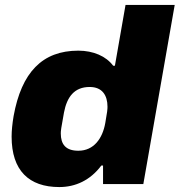

<svg xmlns="http://www.w3.org/2000/svg" viewBox="-20 -745 727 777"><path d="M220 12C285 12 345 -15 390 -75H397V0H560L687 -725H488L445 -479H438C409 -518 357 -540 297 -540C151 -540 67 -452 35 -275C30 -245 27 -217 27 -192C27 -55 97 12 220 12ZM297 -135C246 -135 226 -161 226 -205C226 -215 227 -225 239 -290C251 -352 280 -393 343 -393C394 -393 415 -359 415 -313C415 -303 414 -291 406 -247C395 -185 360 -135 297 -135Z"/></svg>

Font: Archivo Black
Style: Italic
Weight: 900
Italic angle: -10°
Designer: Hector Gatti
Foundry: Omnibus-Type
Version: Version 2.001